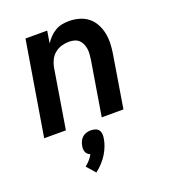

<svg xmlns="http://www.w3.org/2000/svg" viewBox="-142 -632 885 997"><g transform="rotate(-20 300.0 -134.0)"><path d="M25 0 111 -520H231L220 -453Q231 -470 245.5 -485Q260 -500 278 -510.5Q296 -521 315.5 -524.5Q335 -528 354 -528Q383 -528 410.5 -520Q438 -512 459 -495Q480 -478 493 -453.5Q506 -429 511.5 -402Q517 -375 516 -345.5Q515 -316 510 -287L463 0H343L393 -303Q395 -318 396 -333Q397 -348 394.5 -362Q392 -376 386 -389Q380 -402 369.5 -411Q359 -420 345 -423.5Q331 -427 316 -427Q295 -427 275 -421Q255 -415 238.5 -401.5Q222 -388 212.5 -369Q203 -350 199 -330L145 0ZM219 260 177 212Q191 201 202.5 188Q214 175 222 160Q215 157 208.5 151.5Q202 146 199 138.5Q196 131 195.5 122Q195 113 197 104Q199 92 204.5 80Q210 68 220 59.5Q230 51 242 47.5Q254 44 266 44Q278 44 289.5 47.5Q301 51 308 59.5Q315 68 316.5 80Q318 92 316 104Q313 126 304.5 148Q296 170 283.5 190Q271 210 254.5 227.5Q238 245 219 260Z"/></g></svg>

Font: Zed Sans Extended
Style: Bold Italic
Weight: 700
Width: 7
Italic angle: -9°
Designer: Belleve Invis
Foundry: Belleve Invis
Version: Version 1.0.0; ttfautohint (v1.8.4)